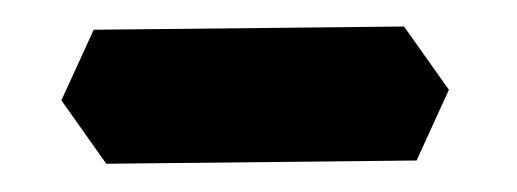

<svg xmlns="http://www.w3.org/2000/svg" viewBox="-20 -355 382 142"><path d="M49.3 -333 278.8 -335.4 312 -288.6 288.1 -236.3 58.6 -233.9 25.4 -280.8Z"/></svg>

Font: Dehalvi Khush Khat
Style: Regular
Weight: 400
Version: Version 002.500